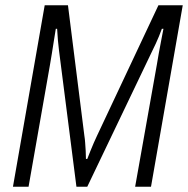

<svg xmlns="http://www.w3.org/2000/svg" viewBox="-20 -706 711 726"><path d="M29 0 149 -686H237L299 -193Q301 -181 302 -166.5Q303 -152 304 -136Q305 -120 305 -105H310Q316 -120 322 -135.5Q328 -151 334.5 -165.5Q341 -180 347 -193L579 -686H671L551 0H491L573 -461Q576 -480 580.5 -505Q585 -530 590 -555.5Q595 -581 598 -597H592Q587 -583 581 -568.5Q575 -554 569 -541Q563 -528 557 -516L310 0H269L203 -516Q201 -532 199 -553.5Q197 -575 196 -597H191Q188 -579 184 -553.5Q180 -528 176 -503Q172 -478 169 -461L88 0Z"/></svg>

Font: Archivo Condensed ExtraLight
Style: Italic
Weight: 250
Width: 3
Italic angle: -10°
Designer: Hector Gatti
Foundry: Omnibus-Type
Version: Version 2.001